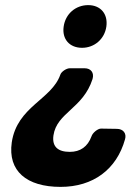

<svg xmlns="http://www.w3.org/2000/svg" viewBox="-20 -567 512 751"><path d="M301 -380C349 -380 389 -414 396 -463C403 -513 373 -547 325 -547C276 -547 236 -513 229 -463C222 -414 252 -380 301 -380ZM338 -34C323 7 294 27 253 27C207 27 183 7 189 -37C202 -127 305 -142 342 -258C349 -282 336 -300 311 -300H253C240 -300 220 -287 216 -275C182 -177 47 -151 26 -10C10 102 84 164 217 164C344 164 436 96 469 -22C476 -45 462 -63 437 -63L375 -64C362 -64 342 -47 338 -34Z"/></svg>

Font: Trueno
Style: RoundBdIt
Weight: 700
Designer: Julieta Ulanovsky, Jasper
Foundry: Julieta Ulanovsky, Cannot Into Space Fonts
Version: Version 3.001